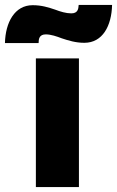

<svg xmlns="http://www.w3.org/2000/svg" viewBox="-90 -756 473 776"><path d="M133 -717C106 -726 79 -735 42 -735C-31 -735 -68 -665 -70 -582H66C66 -599 69 -617 95 -617C116 -617 139 -609 160 -601C187 -592 216 -583 251 -583C325 -583 361 -652 363 -736H228C227 -719 224 -702 198 -702C177 -702 154 -709 133 -717ZM55 0H229V-520H55Z"/></svg>

Font: Fixel Text ExtraBold
Style: Regular
Weight: 800
Width: 4
Designer: AlfaBravo + MacPaw
Foundry: Kyrylo Tkachov, Marchela Mozhyna, Serhii Makarenko, Maria Weinstein, Zakhar Kryvoshyya
Version: Version 1.211